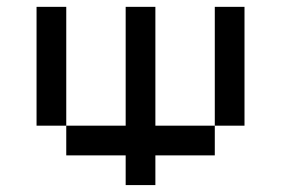

<svg xmlns="http://www.w3.org/2000/svg" viewBox="-20 -454 821 561"><path d="M173.6 -86.8H347.2V-434H434V-86.8H607.6V0H434V86.8H347.2V0H173.6ZM173.6 -86.8H86.8V-434H173.6ZM607.6 -86.8V-434H694.4V-86.8Z"/></svg>

Font: 8-bit Operator+ 8
Style: Regular
Weight: 400
Designer: GrandChaos9000
Version: Version 1.3.0 - August 1, 2014